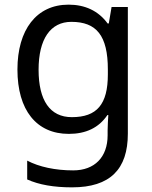

<svg xmlns="http://www.w3.org/2000/svg" viewBox="-20 -566 655 826"><path d="M275 -546C137 -546 55 -438 55 -267C55 -92 137 10 276 10C349 10 405 -16 442 -71H446C445 -59 443 -21 443 -5V16C443 110 387 167 295 167C218 167 148 152 97 125V206C148 229 212 240 290 240C454 240 530 162 530 9V-536H460L448 -465H443C403 -520 345 -546 275 -546ZM287 -472C395 -472 444 -413 444 -267V-246C444 -117 397 -62 289 -62C195 -62 146 -134 146 -266C146 -398 197 -472 287 -472Z"/></svg>

Font: Noto Sans Lycian
Style: Regular
Weight: 400
Designer: Monotype Design Team
Foundry: Monotype Imaging Inc.
Version: Version 2.002